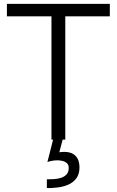

<svg xmlns="http://www.w3.org/2000/svg" viewBox="-20 -727 608 1000"><path d="M248 0V-642H16V-707H552V-642H320V0ZM274 250Q263 251 250.5 252Q238 253 224 252V207Q241 207 260 206Q279 205 297 199.5Q315 194 326.5 181.5Q338 169 338 148Q338 131 328 122.5Q318 114 304.5 111Q291 108 280 108Q269 108 254 110Q239 112 227 117L259 -10H309L289 66Q297 65 303.5 64.5Q310 64 316 64Q353 64 373.5 85Q394 106 394 144Q394 180 377.5 202Q361 224 334 235.5Q307 247 274 250Z"/></svg>

Font: Onest Light
Style: Regular
Weight: 300
Designer: Dmitri Voloshin, Andrey Kudryavtsev
Foundry: Dmitri Voloshin, Andrey Kudryavtsev
Version: Version 1.000;gftools[0.9.33]